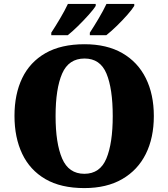

<svg xmlns="http://www.w3.org/2000/svg" viewBox="-20 -951 860 981"><path d="M411 10Q291 10 212 -36Q133 -82 93.5 -165Q54 -248 54 -359Q54 -470 93.5 -552Q133 -634 212.5 -679.5Q292 -725 412 -725Q526 -725 605 -679.5Q684 -634 725 -551.5Q766 -469 766 -358Q766 -247 725 -164.5Q684 -82 604.5 -36Q525 10 411 10ZM411 -63Q491 -63 523.5 -141Q556 -219 556 -358Q556 -498 524 -575Q492 -652 412 -652Q331 -652 297.5 -575Q264 -498 264 -358Q264 -219 297.5 -141Q331 -63 411 -63ZM439 -784Q460 -816 484 -856.5Q508 -897 524 -931H666V-921Q656 -904 630.5 -875Q605 -846 575.5 -817.5Q546 -789 523 -771H439ZM242 -784Q263 -816 287 -856.5Q311 -897 327 -931H469V-921Q459 -904 433 -875Q407 -846 378 -817.5Q349 -789 326 -771H242Z"/></svg>

Font: Noto Serif Tamil Black
Style: Regular
Weight: 900
Designer: Indian Type Foundry, Tom Grace, and the Monotype Design Team
Foundry: Monotype Imaging Inc.
Version: Version 2.004; ttfautohint (v1.8.4.7-5d5b)